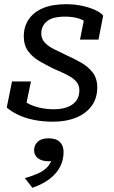

<svg xmlns="http://www.w3.org/2000/svg" viewBox="-20 -567 543 912"><path d="M232 11Q181 11 138.5 2Q96 -7 64.5 -22.5Q33 -38 12 -56L37 -180H127L98 -40Q80 -48 74 -57.5Q68 -67 70 -78.5Q72 -90 78 -104Q91 -87 115 -74.5Q139 -62 170.5 -55Q202 -48 236 -48Q271 -48 298 -57.5Q325 -67 341 -87Q357 -107 357 -138Q357 -158 347 -173Q337 -188 319 -199.5Q301 -211 279 -221Q257 -231 234 -241Q199 -258 166.5 -277Q134 -296 113.5 -324Q93 -352 93 -395Q93 -440 116 -474.5Q139 -509 183.5 -528Q228 -547 294 -547Q336 -547 371.5 -539Q407 -531 433 -519Q459 -507 470 -493L448 -379H360L382 -489Q391 -488 400.5 -481Q410 -474 415.5 -462Q421 -450 418 -433Q407 -451 388.5 -463Q370 -475 345.5 -481.5Q321 -488 289 -488Q229 -488 202.5 -465.5Q176 -443 176 -408Q176 -383 192.5 -365Q209 -347 236.5 -333.5Q264 -320 295 -305Q331 -289 364.5 -270Q398 -251 420 -223Q442 -195 442 -151Q442 -100 415 -63.5Q388 -27 341 -8Q294 11 232 11ZM134 325 98 279Q134 269 160.5 257Q187 245 204 227.5Q221 210 227 186Q228 182 232 180Q236 178 239.5 179Q243 180 244 186Q241 191 232 195Q223 199 212 199Q179 199 160.5 185Q142 171 142 146Q142 123 159 106.5Q176 90 210 90Q247 90 264.5 107.5Q282 125 282 155Q282 192 266 224Q250 256 217.5 281.5Q185 307 134 325Z"/></svg>

Font: Roboto Serif
Style: Italic
Weight: 400
Italic angle: -10°
Designer: Greg Gazdowicz
Foundry: Commercial Type
Version: Version 1.008